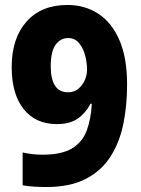

<svg xmlns="http://www.w3.org/2000/svg" viewBox="-20 -742 566 772"><path d="M166 10Q144 10 117.5 8.5Q91 7 71 3V-129Q110 -120 152 -120Q227 -120 269 -145Q311 -170 328.5 -216.5Q346 -263 349 -325H344Q325 -288 293 -265.5Q261 -243 209 -243Q123 -243 75 -303.5Q27 -364 27 -472Q27 -588 86.5 -655Q146 -722 251 -722Q321 -722 375 -687Q429 -652 460 -581Q491 -510 491 -402Q491 -320 476.5 -246.5Q462 -173 426 -115Q390 -57 326.5 -23.5Q263 10 166 10ZM253 -371Q278 -371 295 -385Q312 -399 321 -420Q330 -441 330 -462Q330 -489 322.5 -518.5Q315 -548 298 -568.5Q281 -589 254 -589Q223 -589 203.5 -562Q184 -535 184 -475Q184 -425 201 -398Q218 -371 253 -371Z"/></svg>

Font: Noto Sans Gurmukhi SemiCondensed ExtraBold
Style: Regular
Weight: 800
Width: 4
Designer: Jelle Bosma - Monotype Design Team
Foundry: Monotype Imaging Inc.
Version: Version 2.004; ttfautohint (v1.8.4.7-5d5b)